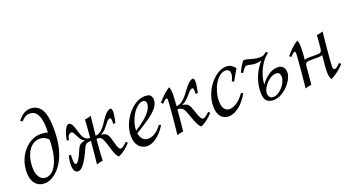

<svg xmlns="http://www.w3.org/2000/svg" viewBox="-52 -1298 3434 1886"><g transform="rotate(-20 1665.5 -355.0)"><path d="M154 -644Q188 -689 220.5 -707Q253 -725 285 -725Q330 -725 359 -706Q388 -687 404.5 -656Q421 -625 428 -588Q435 -551 437 -515Q439 -479 439 -450Q439 -327 413 -239Q387 -151 346 -95Q305 -39 259.5 -12Q214 15 175 15Q112 15 76.5 -28Q41 -71 41 -146Q41 -210 61.5 -266Q82 -322 118 -364.5Q154 -407 200 -431Q246 -455 296 -455Q315 -455 338.5 -452Q362 -449 369 -444H371Q373 -475 371.5 -515Q370 -555 360 -593Q350 -631 327 -656Q304 -681 263 -681Q234 -681 212.5 -665.5Q191 -650 175 -632ZM273 -415Q226 -415 189.5 -384.5Q153 -354 132 -299Q111 -244 111 -171Q111 -111 135 -73Q159 -35 204 -35Q244 -35 279.5 -70.5Q315 -106 338 -181Q361 -256 363 -373Q326 -415 273 -415Z M522 15Q500 15 488.5 -1.5Q477 -18 474.5 -44.5Q472 -71 475.5 -102Q479 -133 486 -162H509Q506 -117 508.5 -88.5Q511 -60 526 -60Q538 -60 552.5 -81.5Q567 -103 582 -134.5Q597 -166 610 -196Q620 -219 639.5 -231Q659 -243 686 -246Q662 -259 648 -279Q634 -299 625 -319Q616 -339 607 -353Q598 -367 584 -367Q574 -367 559.5 -353.5Q545 -340 542 -305H519Q521 -326 527.5 -351.5Q534 -377 544 -400.5Q554 -424 566.5 -439.5Q579 -455 592 -455Q614 -449 625.5 -426.5Q637 -404 645 -375Q653 -346 663 -318Q673 -290 691 -271.5Q709 -253 743 -253Q748 -306 751.5 -354.5Q755 -403 757 -440Q790 -443 822 -455Q822 -455 819 -427Q816 -399 811 -353Q806 -307 801 -254Q833 -257 857.5 -276.5Q882 -296 901.5 -323.5Q921 -351 939.5 -379Q958 -407 978.5 -428Q999 -449 1024 -455Q1037 -455 1041 -439.5Q1045 -424 1043 -400.5Q1041 -377 1036 -351.5Q1031 -326 1026 -305H1003Q1005 -340 1002.5 -353.5Q1000 -367 989 -367Q975 -367 962.5 -353.5Q950 -340 935 -319.5Q920 -299 900.5 -279Q881 -259 853 -246Q875 -245 895.5 -235.5Q916 -226 928 -197Q936 -179 942.5 -154Q949 -129 956 -105.5Q963 -82 971.5 -66.5Q980 -51 992 -51Q1002 -51 1017 -61.5Q1032 -72 1059 -97L1075 -81Q1047 -49 1014 -24Q981 1 949 15Q934 8 923 -14Q912 -36 902.5 -64.5Q893 -93 885 -122Q877 -151 868 -172Q858 -198 845.5 -210.5Q833 -223 805 -223H798Q792 -160 787.5 -99.5Q783 -39 782 0Q749 3 717 15Q722 -31 728 -94Q734 -157 740 -223Q712 -223 694.5 -214.5Q677 -206 663 -173Q645 -131 622 -87.5Q599 -44 573.5 -14.5Q548 15 522 15Z M1245 15Q1218 15 1190 1Q1162 -13 1143.5 -46Q1125 -79 1125 -134Q1125 -194 1148 -251Q1171 -308 1209 -354.5Q1247 -401 1293.5 -428Q1340 -455 1386 -455Q1431 -455 1445.5 -436.5Q1460 -418 1460 -393Q1460 -347 1426 -306.5Q1392 -266 1332 -225Q1272 -184 1194 -136Q1201 -93 1223.5 -71.5Q1246 -50 1275 -50Q1315 -50 1352.5 -74Q1390 -98 1420 -142L1441 -134Q1419 -95 1386.5 -61Q1354 -27 1317.5 -6Q1281 15 1245 15ZM1192 -166Q1192 -164 1192 -165Q1385 -285 1385 -378Q1385 -398 1375.5 -406.5Q1366 -415 1351 -415Q1324 -415 1296 -393Q1268 -371 1244.5 -334.5Q1221 -298 1206.5 -254Q1192 -210 1192 -166Z M1558 15Q1560 -6 1564 -43.5Q1568 -81 1572 -126Q1576 -171 1580 -214.5Q1584 -258 1586.5 -292Q1589 -326 1589 -341Q1589 -361 1580 -361Q1566 -361 1531 -323L1515 -339Q1541 -371 1574.5 -403.5Q1608 -436 1642 -455Q1648 -442 1651 -421.5Q1654 -401 1654 -376Q1654 -358 1652 -326Q1650 -294 1647 -254Q1681 -258 1707.5 -278Q1734 -298 1756 -325Q1778 -352 1798 -379.5Q1818 -407 1839 -428Q1860 -449 1885 -455Q1898 -455 1902 -439.5Q1906 -424 1904 -400.5Q1902 -377 1897 -351.5Q1892 -326 1887 -305H1864Q1866 -340 1863.5 -353.5Q1861 -367 1850 -367Q1836 -367 1822.5 -353.5Q1809 -340 1792 -319.5Q1775 -299 1753 -279Q1731 -259 1701 -247Q1723 -245 1744.5 -236Q1766 -227 1779 -197Q1787 -179 1795 -154Q1803 -129 1812 -105.5Q1821 -82 1831 -66.5Q1841 -51 1853 -51Q1863 -51 1878 -61.5Q1893 -72 1920 -97L1936 -81Q1908 -49 1875 -24Q1842 1 1810 15Q1795 8 1782.5 -14Q1770 -36 1759 -64.5Q1748 -93 1738 -122Q1728 -151 1719 -172Q1698 -223 1651 -223H1644Q1640 -171 1634.5 -112.5Q1629 -54 1623 0Q1590 3 1558 15Z M2096 15Q2067 15 2041.5 0.5Q2016 -14 2000.5 -46Q1985 -78 1985 -130Q1985 -193 2007.5 -251Q2030 -309 2067 -355Q2104 -401 2148.5 -428Q2193 -455 2236 -455Q2267 -455 2289 -441.5Q2311 -428 2328 -405L2261 -289L2240 -297Q2262 -343 2262.5 -370Q2263 -397 2250 -408.5Q2237 -420 2216 -420Q2184 -420 2155 -397Q2126 -374 2103.5 -336Q2081 -298 2068 -252Q2055 -206 2055 -161Q2055 -108 2074 -79Q2093 -50 2129 -50Q2161 -50 2202.5 -75.5Q2244 -101 2286 -160L2307 -152Q2259 -68 2203 -26.5Q2147 15 2096 15Z M2469 -94Q2469 -159 2485 -214.5Q2501 -270 2527.5 -315.5Q2554 -361 2583 -392Q2566 -386 2546.5 -384.5Q2527 -383 2519 -383Q2488 -383 2471.5 -389Q2455 -395 2434 -395Q2418 -395 2406.5 -383Q2395 -371 2374 -339L2353 -347Q2370 -385 2386 -410.5Q2402 -436 2418 -455Q2442 -455 2467 -448Q2492 -441 2519.5 -433.5Q2547 -426 2579 -426Q2608 -426 2623.5 -435Q2639 -444 2655 -456L2671 -440Q2631 -412 2600 -365.5Q2569 -319 2550.5 -265.5Q2532 -212 2529 -162H2531Q2564 -209 2611 -242Q2658 -275 2708 -275Q2738 -275 2754.5 -262.5Q2771 -250 2777.5 -232Q2784 -214 2784 -197Q2784 -166 2765.5 -129.5Q2747 -93 2715.5 -60Q2684 -27 2644 -6Q2604 15 2562 15Q2525 15 2497 -7.5Q2469 -30 2469 -94ZM2572 -15Q2598 -15 2623.5 -30Q2649 -45 2670 -69Q2691 -93 2704 -120.5Q2717 -148 2717 -173Q2717 -193 2708.5 -208Q2700 -223 2671 -223Q2647 -223 2621 -208.5Q2595 -194 2573 -171Q2551 -148 2537 -121Q2523 -94 2523 -70Q2523 -61 2526.5 -48Q2530 -35 2540.5 -25Q2551 -15 2572 -15Z M3292 -108 3309 -92Q3281 -60 3242 -30.5Q3203 -1 3170 15Q3150 -11 3150 -64Q3150 -95 3154 -140.5Q3158 -186 3163 -240Q3155 -234 3143.5 -232Q3132 -230 3118 -230H3032Q3004 -230 2993 -221Q2982 -212 2980 -183Q2976 -139 2972 -96Q2968 -53 2963 0Q2930 3 2898 15Q2900 -6 2904 -43.5Q2908 -81 2912 -126Q2916 -171 2920 -214.5Q2924 -258 2926.5 -292Q2929 -326 2929 -341Q2929 -361 2920 -361Q2906 -361 2871 -323L2855 -339Q2881 -371 2914.5 -403.5Q2948 -436 2982 -455Q2988 -442 2991 -421.5Q2994 -401 2994 -376Q2994 -353 2992 -321Q2990 -289 2986 -251Q2994 -256 3006 -258Q3018 -260 3032 -260H3118Q3146 -260 3157 -269.5Q3168 -279 3170 -310Q3174 -348 3176 -369Q3178 -390 3179 -405.5Q3180 -421 3181 -440Q3214 -443 3246 -455Q3244 -434 3240 -396.5Q3236 -359 3232 -314Q3228 -269 3224 -225.5Q3220 -182 3217.5 -148Q3215 -114 3215 -99Q3215 -88 3218.5 -77Q3222 -66 3232 -66Q3242 -66 3257.5 -77.5Q3273 -89 3292 -108Z"/></g></svg>

Font: Bona Nova
Style: Italic
Weight: 400
Italic angle: -4°
Designer: Mateusz Machalski
Foundry: Capitalics
Version: Version 4.001; ttfautohint (v1.8.3)